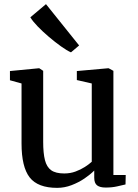

<svg xmlns="http://www.w3.org/2000/svg" viewBox="-20 -896 668 927"><path d="M490 9.5Q462.5 9.5 448.8 -1Q435 -11.5 435 -38V-72.5Q416 -53.5 387.8 -34.2Q359.5 -15 325.5 -2Q291.5 11 256 11Q162.5 11 123.2 -39.5Q84 -90 84 -203.5V-493L28 -508.5V-553L168 -566.5H169.5L188.5 -554V-211Q188.5 -156.5 197 -123Q205.5 -89.5 227.2 -74Q249 -58.5 290 -58.5Q319.5 -58.5 344.5 -67.8Q369.5 -77 389.8 -90Q410 -103 423 -115V-493L351 -509.5V-553L502.5 -566.5H504.5L527.5 -554V-51H587L586 -5.5Q569 -1.5 545 4Q521 9.5 490 9.5ZM322 -643.5Q303 -652 274.5 -672.2Q246 -692.5 215.8 -718.2Q185.5 -744 161.2 -769.2Q137 -794.5 126.5 -812.5L202 -876L362 -676.5L323 -643.5Z"/></svg>

Font: Merriweather 20pt
Style: Regular
Weight: 400
Version: Version 2.100